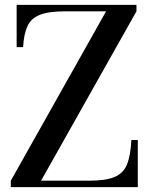

<svg xmlns="http://www.w3.org/2000/svg" viewBox="-20 -770 640 790"><path d="M24.5 0V-26.5L416.5 -723.5H249Q181 -723.5 144.2 -709Q107.5 -694.5 92.8 -662Q78 -629.5 75 -576H48.5V-750H541.5V-723.5L149 -26.5H347Q415.5 -26.5 451.8 -42Q488 -57.5 502.8 -94Q517.5 -130.5 520.5 -194H547V0Z"/></svg>

Font: Bodoni Moda 9pt Medium
Style: Regular
Weight: 500
Designer: Owen Earl
Foundry: indestructible type
Version: Version 2.005